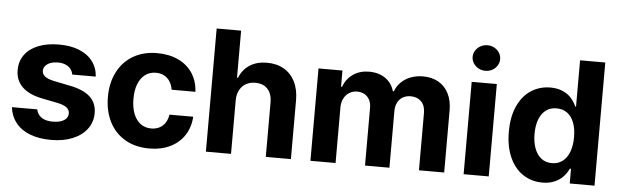

<svg xmlns="http://www.w3.org/2000/svg" viewBox="-48 -918 3546 1098"><g transform="rotate(5 1725.0 -368.5)"><path d="M272.6 -434.3Q249.2 -434.3 230.4 -427.7Q211.7 -421 200.9 -408.5Q190.1 -396 190.1 -380.2Q189.6 -361.6 205.9 -348Q222.3 -334.4 258.3 -327L354 -307.5Q431.3 -292 469 -256.6Q506.6 -221.2 506.6 -163.9Q506.6 -112.5 477.2 -73Q447.8 -33.6 394.9 -11.7Q341.9 10.2 271.5 10.2Q200.9 10.2 149.4 -9.9Q97.8 -30.1 68.1 -67.6Q38.3 -105.2 32 -156.9H177.4Q183.6 -126.6 207.7 -110.6Q231.9 -94.6 271.8 -94.6Q297.8 -94.6 317.6 -101Q337.5 -107.5 348.5 -119.9Q359.4 -132.4 359.4 -149.1Q359.4 -170.2 342 -183.5Q324.6 -196.7 287.5 -204.2L199.6 -221.7Q123.7 -236.6 84.8 -274.9Q45.9 -313.2 46.4 -371.5Q46.4 -422.5 73.8 -459.8Q101.2 -497.1 151.7 -517.1Q202.2 -537.1 270.4 -537.1Q336.8 -537.1 386.1 -517.1Q435.4 -497.1 463.4 -460Q491.4 -422.8 494.6 -372.7H359.5Q354.6 -401.8 331.6 -418Q308.6 -434.3 272.6 -434.3Z M573.9 -263.2Q573.9 -344.4 605.5 -406.4Q637.2 -468.3 695.8 -502.7Q754.4 -537.1 833.5 -537.1Q901.7 -537.1 954.3 -512.5Q1006.9 -487.8 1036.9 -442Q1066.8 -396.2 1069.8 -335.8H933.3Q929.1 -362.3 916.4 -382.5Q903.7 -402.7 883.3 -413.7Q862.9 -424.7 836 -424.7Q801.2 -424.7 775.3 -405.9Q749.3 -387 734.8 -351.4Q720.3 -315.8 720.3 -265.6Q720.3 -215 734.6 -179Q748.9 -143 774.8 -123.9Q800.8 -104.8 836 -104.8Q861.7 -104.8 882.3 -115Q902.9 -125.2 916.1 -145.1Q929.2 -165 933.3 -192.7H1069.8Q1066.3 -132.7 1036.7 -86.8Q1007.2 -40.9 955.4 -15.4Q903.5 10.2 834.3 10.2Q754.4 10.2 695.4 -24.4Q636.3 -59 605.1 -121Q573.9 -183 573.9 -263.2Z M1303.7 0H1159.4V-707H1299.8V-437.3H1305.5Q1324.5 -484.7 1364.8 -510.9Q1405.1 -537.1 1464 -537.1Q1519.6 -537.1 1561 -513.2Q1602.4 -489.3 1624.9 -444.4Q1647.4 -399.5 1647.4 -338V0H1503.2V-312.8Q1503.2 -345.5 1491.8 -369Q1480.5 -392.4 1459 -404.8Q1437.4 -417.1 1407.1 -417.1Q1376.4 -417.1 1353.4 -404.1Q1330.4 -391.1 1317 -366.1Q1303.7 -341.2 1303.7 -307.3Z M1759.5 -530.3H1897V-437.3H1902.7Q1920.3 -484.7 1958.8 -510.9Q1997.4 -537.1 2050.8 -537.1Q2086.6 -537.1 2116.2 -525.2Q2145.7 -513.3 2165.8 -490.8Q2185.8 -468.3 2194.6 -437.3H2199.9Q2211.4 -467.8 2234.3 -490.4Q2257.3 -512.9 2289.6 -525Q2322 -537.1 2359.6 -537.1Q2409.6 -537.1 2447.4 -516Q2485.2 -494.9 2506.2 -454.1Q2527.3 -413.3 2527.3 -356.2V0H2382.5V-328.6Q2382.5 -372.1 2359.4 -394.9Q2336.3 -417.7 2299.4 -417.7Q2272.7 -417.7 2253.2 -406.1Q2233.7 -394.6 2223.4 -373.8Q2213 -352.9 2213 -324.8V0H2072.8V-332.5Q2072.8 -357.9 2062.6 -377.5Q2052.5 -397.1 2034 -407.4Q2015.6 -417.7 1991.4 -417.7Q1966.8 -417.7 1946.9 -405.5Q1927 -393.3 1915.4 -371Q1903.8 -348.7 1903.8 -318.9V0H1759.5Z M2638.9 -530.3H2783.1V0H2638.9ZM2631.7 -673.3Q2631.7 -693.3 2642.6 -710.2Q2653.4 -727 2671.5 -736.8Q2689.6 -746.6 2710.8 -746.6Q2732.3 -746.6 2750.4 -736.8Q2768.5 -727 2779.1 -710.2Q2789.7 -693.3 2789.7 -673.3Q2789.7 -653.7 2779.1 -636.6Q2768.5 -619.5 2750.4 -609.7Q2732.3 -599.9 2710.8 -599.9Q2689.6 -599.9 2671.5 -609.7Q2653.4 -619.5 2642.6 -636.6Q2631.7 -653.7 2631.7 -673.3Z M2875.3 -264.8Q2875.3 -352.8 2904.1 -414.2Q2932.9 -475.7 2981.7 -506.4Q3030.5 -537.1 3090.8 -537.1Q3130.8 -537.1 3160.2 -524.3Q3189.7 -511.6 3208 -491.8Q3226.3 -472.1 3238.5 -447.4L3241.4 -441.3H3245.6V-707H3390.3V0H3248V-84.4H3241.4L3238.5 -78.3Q3225.9 -54.1 3207.3 -35.3Q3188.7 -16.5 3159.5 -4Q3130.4 8.5 3091 8.5Q3030 8.5 2980.9 -23.2Q2931.8 -55 2903.6 -116.9Q2875.3 -178.9 2875.3 -264.8ZM3249.6 -265.6Q3249.6 -313.6 3236.4 -348.7Q3223.2 -383.8 3197.6 -402.7Q3172 -421.6 3135.9 -421.6Q3099.7 -421.6 3074.4 -402.3Q3049.1 -382.9 3035.9 -347.6Q3022.8 -312.3 3022.8 -265.6Q3022.8 -218.5 3035.9 -182.8Q3049.1 -147 3074.4 -127Q3099.7 -107 3135.9 -107Q3171.5 -107 3197.2 -126.6Q3222.8 -146.2 3236.2 -182.2Q3249.6 -218.2 3249.6 -265.6Z"/></g></svg>

Font: Pretendard JP Variable
Style: Regular
Weight: 400
Designer: Base glyphs from Inter by Rasmus Andersson; Hangul glyphs from Noto Sans CJK(Source Han Sans) by Jang Soo-young and Kang
Foundry: Kil Hyung-jin
Version: Version 1.307;Glyphs 3.2 (3192)